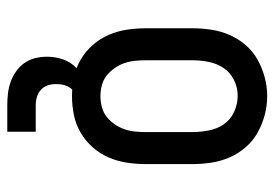

<svg xmlns="http://www.w3.org/2000/svg" viewBox="-136 -446 771 540"><g transform="rotate(90 250.0 -175.5)"><path d="M250 8Q223 8 196.5 2.5Q170 -3 147 -16.5Q124 -30 106 -50.5Q88 -71 77.5 -95.5Q67 -120 63 -146.5Q59 -173 59 -200V-330Q59 -357 63 -383.5Q67 -410 77.5 -434.5Q88 -459 106 -480Q124 -501 147.5 -514Q171 -527 197 -534Q223 -541 250 -541Q277 -541 303 -534Q329 -527 352.5 -514Q376 -501 394 -480Q412 -459 422.5 -434.5Q433 -410 437 -383.5Q441 -357 441 -330V-200Q441 -173 437 -146.5Q433 -120 422.5 -95.5Q412 -71 394 -50.5Q376 -30 353 -16.5Q330 -3 303.5 2.5Q277 8 250 8ZM250 -72Q265 -72 280.5 -76Q296 -80 308 -89.5Q320 -99 329 -112Q338 -125 343 -139.5Q348 -154 349.5 -169.5Q351 -185 351 -200V-330Q351 -353 346.5 -376.5Q342 -400 329 -419Q316 -438 294 -448Q272 -458 249 -458Q226 -458 204.5 -447.5Q183 -437 170.5 -418Q158 -399 153.5 -376Q149 -353 149 -330V-200Q149 -185 150.5 -169.5Q152 -154 157 -139.5Q162 -125 171 -112Q180 -99 192 -89.5Q204 -80 219.5 -76Q235 -72 250 -72ZM275 190Q258 190 241.5 188Q225 186 209.5 180.5Q194 175 180 165Q166 155 156.5 141.5Q147 128 143 111.5Q139 95 139 78Q139 56 146 34.5Q153 13 169 -2.5Q185 -18 206.5 -24.5Q228 -31 250 -31V0Q241 0 234 5.5Q227 11 223 19Q219 27 217.5 35.5Q216 44 216 53Q216 65 219.5 76Q223 87 231.5 95Q240 103 251.5 106.5Q263 110 275 110H350V190Z"/></g></svg>

Font: Iosevka Slab Medium
Style: Regular
Weight: 500
Monospace: yes
Designer: Belleve Invis
Foundry: Belleve Invis
Version: Version 11.1.1; ttfautohint (v1.8.3)